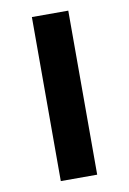

<svg xmlns="http://www.w3.org/2000/svg" viewBox="-75 -669 481 717"><g transform="rotate(-10 166.0 -311.0)"><path d="M97 -622H235V0H97Z"/></g></svg>

Font: Sarpanch SemiBold
Style: Regular
Weight: 600
Designer: Manushi Parikh (Devanagari and Latin), Jyotish Sonowal (Devanagari)
Foundry: Indian Type Foundry
Version: Version 2.004;PS 1.0;hotconv 1.0.78;makeotf.lib2.5.61930; tt